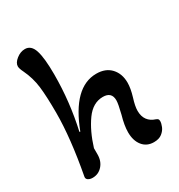

<svg xmlns="http://www.w3.org/2000/svg" viewBox="-165 -790 848 912"><g transform="rotate(-30 258.5 -334.5)"><path d="M47 -13Q83 -206 83 -342Q83 -433 76.5 -487Q70 -541 46 -591Q35 -613 35 -625Q35 -644 57.5 -662Q80 -680 105 -680Q139 -680 152.5 -638Q166 -596 166 -506Q166 -356 133 -210L137 -208Q213 -409 340 -409Q391 -409 419.5 -378Q448 -347 448 -298Q448 -267 435 -224Q422 -183 422 -158Q422 -127 436.5 -107.5Q451 -88 477 -80Q485 -77 488 -73.5Q491 -70 491 -62Q491 -50 484 -33Q477 -16 460.5 -3Q444 10 416 10Q377 10 354.5 -18Q332 -46 332 -92Q332 -129 347 -181Q360 -233 360 -252Q360 -298 312 -298Q257 -298 218 -243.5Q179 -189 154 -108V-74Q154 -37 132.5 -13Q111 11 79 11Q64 11 54.5 4.5Q45 -2 47 -13Z"/></g></svg>

Font: AkayaTelivigala
Style: Regular
Weight: 400
Designer: Vaishnavi Murthy Yerkadithaya ( vaishnavimurthy@gmail.com ), Juan Luis Blanco Aristondo ( juan@blancoletters.com )
Version: Version 1.000